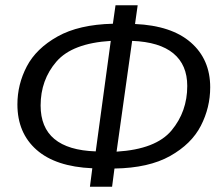

<svg xmlns="http://www.w3.org/2000/svg" viewBox="-20 -708 840 728"><path d="M414 -69 405 0H321L330 -70Q191 -76 118.5 -140Q46 -204 46 -312Q46 -388 81.5 -456Q117 -524 198 -569.5Q279 -615 408 -618L418 -688H502L492 -617Q630 -611 703.5 -547Q777 -483 777 -377Q777 -300 741.5 -231Q706 -162 625 -116.5Q544 -71 414 -69ZM343 -134 400 -553Q254 -544 194 -474.5Q134 -405 134 -308Q134 -141 343 -134ZM690 -382Q690 -462 637.5 -505.5Q585 -549 481 -553L422 -133Q571 -142 630.5 -213.5Q690 -285 690 -382Z"/></svg>

Font: FiraGO Book
Style: Italic
Weight: 350
Italic angle: -8°
Designer: bBox Type GmbH
Foundry: bBox Type GmbH
Version: Version 1.001